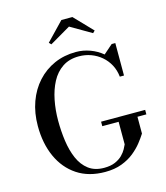

<svg xmlns="http://www.w3.org/2000/svg" viewBox="-139 -1082 1034 1197"><g transform="rotate(-15 378.0 -483.0)"><path d="M446 -299.5H730.5V-270.5H673V-162Q658 -138 634.8 -108.5Q611.5 -79 578 -52Q544.5 -25 498.2 -7.5Q452 10 391 10Q285 10 210.8 -39.2Q136.5 -88.5 97.2 -175.5Q58 -262.5 58 -375Q58 -459.5 83.5 -530Q109 -600.5 155.8 -652Q202.5 -703.5 266.2 -731.8Q330 -760 406 -760Q453 -760 497.2 -743.8Q541.5 -727.5 576 -698.5L635 -750H658.5V-540.5H631.5Q627 -583 608.5 -617.5Q590 -652 560.8 -677Q531.5 -702 494.8 -715.5Q458 -729 417 -729Q354.5 -729 310.8 -699.5Q267 -670 240.5 -619.8Q214 -569.5 201.5 -506.2Q189 -443 189 -375Q189 -307 198 -243Q207 -179 229.2 -127.8Q251.5 -76.5 291 -46.5Q330.5 -16.5 391 -16.5Q433.5 -16.5 462.5 -29.2Q491.5 -42 509.5 -60.2Q527.5 -78.5 537.5 -96.8Q547.5 -115 551.5 -125V-270.5H446ZM271.5 -845.5 258.5 -859 371 -976H442L554.5 -859L541 -845.5L406 -924Z"/></g></svg>

Font: Bodoni Moda 9pt Medium
Style: Regular
Weight: 500
Designer: Owen Earl
Foundry: indestructible type
Version: Version 2.005